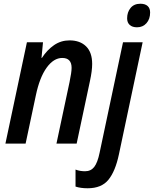

<svg xmlns="http://www.w3.org/2000/svg" viewBox="-20 -767 823 1027"><path d="M124 -541H210L202 -457H204Q232 -500 269 -525.5Q306 -551 352 -551Q408 -551 440.5 -519Q473 -487 473 -425Q473 -388 461 -333L390 1H282L352 -328Q363 -381 363 -404Q363 -457 313 -457Q267 -457 229.5 -405Q192 -353 172 -258L117 1H9ZM660 -669Q660 -702 678.5 -724.5Q697 -747 731 -747Q756 -747 769.5 -735Q783 -723 783 -700Q783 -665 763.5 -643Q744 -621 713 -621Q688 -621 674 -633.5Q660 -646 660 -669ZM384 231V140Q407 149 435 149Q466 149 484 126Q502 103 513 49L638 -541H743L616 59Q597 149 560 194.5Q523 240 449 240Q411 240 384 231Z"/></svg>

Font: Noto Sans UI NarrowMedium
Style: Italic
Weight: 500
Width: 4
Italic angle: -12°
Designer: Monotype Design Team
Foundry: Monotype Imaging Inc.
Version: Version 1.001